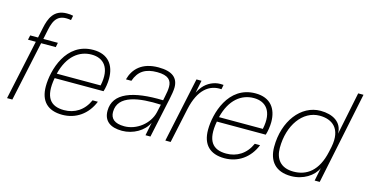

<svg xmlns="http://www.w3.org/2000/svg" viewBox="-77 -1099 2808 1468"><g transform="rotate(15 1326.5 -365.0)"><path d="M302 -744C198 -744 169 -666 153 -590L136 -509H74L66 -473H128L27 0H69L170 -473H286L293 -509H178L194 -586C212 -672 244 -721 345 -703L352 -739C334 -743 323 -744 302 -744Z M570 -527C353 -527 290 -290 290 -164C290 -48 351 14 467 14C573 14 662 -46 705 -153H663C625 -67 554 -24 471 -24C364 -24 310 -83 339 -242H726C735 -269 742 -310 742 -346C742 -452 688 -527 570 -527ZM346 -279C382 -425 469 -489 567 -489C658 -489 725 -428 693 -279Z M1086 -527C956 -527 891 -461 868 -374H911C939 -456 994 -489 1085 -489C1174 -489 1201 -455 1201 -404C1201 -379 1197 -357 1191 -328L1184 -293C945 -300 794 -247 794 -106C794 -26 846 14 940 14C1026 14 1112 -34 1144 -105L1123 0H1162L1229 -314C1236 -346 1243 -386 1243 -410C1243 -484 1197 -527 1086 -527ZM837 -108C837 -242 1005 -264 1176 -256L1162 -192C1140 -97 1045 -24 948 -24C870 -24 837 -56 837 -108Z M1574 -527C1526 -527 1474 -504 1439 -461C1427 -446 1418 -432 1409 -414L1429 -513H1389L1280 0H1322L1381 -276C1415 -435 1496 -498 1593 -490L1600 -526C1592 -527 1584 -527 1574 -527Z M1854 -527C1637 -527 1574 -290 1574 -164C1574 -48 1635 14 1751 14C1857 14 1946 -46 1989 -153H1947C1909 -67 1838 -24 1755 -24C1648 -24 1594 -83 1623 -242H2010C2019 -269 2026 -310 2026 -346C2026 -452 1972 -527 1854 -527ZM1630 -279C1666 -425 1753 -489 1851 -489C1942 -489 2009 -428 1977 -279Z M2653 -730H2611L2542 -392C2542 -484 2465 -527 2369 -527C2214 -527 2096 -373 2096 -169C2096 -58 2154 14 2277 14C2373 14 2454 -38 2483 -104L2462 0H2502ZM2140 -173C2140 -351 2237 -489 2372 -489C2469 -489 2550 -435 2520 -282L2511 -240C2477 -84 2392 -24 2287 -24C2184 -24 2140 -86 2140 -173Z"/></g></svg>

Font: Nacelle UltraLight
Style: Italic
Weight: 200
Italic angle: -12°
Designer: Sora Sagano
Foundry: Sora Sagano
Version: Version 1.000;FEAKit 1.0